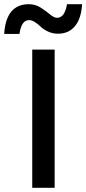

<svg xmlns="http://www.w3.org/2000/svg" viewBox="-56 -897 412 917"><path d="M336 -877Q332 -808 302 -772Q272 -736 221 -736Q196 -736 174 -746Q152 -756 139.5 -768.5Q127 -781 111.5 -791Q96 -801 83 -801Q46 -801 37 -735H-36Q-27 -877 82 -877Q113 -877 138.5 -860.5Q164 -844 183 -828Q202 -812 217 -812Q253 -812 264 -877ZM205 -660V0H98V-660Z"/></svg>

Font: Elaine Sans Medium
Style: Regular
Weight: 500
Designer: Wei Huang
Foundry: Wei Huang
Version: Version 2.001;December 24, 2019;FontCreator 12.0.0.2547 64-b